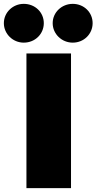

<svg xmlns="http://www.w3.org/2000/svg" viewBox="-107 -975 500 995"><path d="M16 -955C-40 -955 -87 -911 -87 -855C-87 -799 -40 -754 16 -754C75 -754 120 -799 120 -855C120 -911 75 -955 16 -955ZM270 -955C213 -955 166 -911 166 -855C166 -799 213 -754 270 -754C328 -754 373 -799 373 -855C373 -911 328 -955 270 -955ZM261 -698H30V0H261Z"/></svg>

Font: Fira Sans Ultra
Style: Regular
Weight: 950
Designer: Carrois Corporate & Edenspiekermann AG
Foundry: Carrois Corporate GbR & Edenspiekermann AG
Version: Version 4.203;PS 004.203;hotconv 1.0.88;makeotf.lib2.5.64775